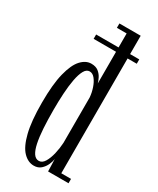

<svg xmlns="http://www.w3.org/2000/svg" viewBox="-195 -809 722 879"><g transform="rotate(30 166.0 -370.0)"><path d="M94 -630V-653H322V-630ZM146.5 10Q115.5 10 90 -16.5Q64.5 -43 49.8 -102Q35 -161 35 -259Q35 -356 49.8 -414.8Q64.5 -473.5 89 -500Q113.5 -526.5 142.5 -526.5Q166.5 -526.5 180.8 -515Q195 -503.5 202.5 -488.2Q210 -473 212.5 -462.5V-727H161V-750H273.5V-23H325V0H217L215 -64.5Q213.5 -51.5 205.8 -33.8Q198 -16 183.5 -3Q169 10 146.5 10ZM155.5 -20.5Q173 -20.5 185 -40.2Q197 -60 204 -90Q211 -120 212.5 -149V-389Q210.5 -413 202.5 -436.8Q194.5 -460.5 182 -476.2Q169.5 -492 153.5 -492Q136.5 -492 125.8 -472.2Q115 -452.5 108.8 -419.2Q102.5 -386 100 -343.8Q97.5 -301.5 97.5 -257Q97.5 -203.5 100.2 -160Q103 -116.5 109.5 -85.2Q116 -54 127.2 -37.2Q138.5 -20.5 155.5 -20.5Z"/></g></svg>

Font: Imbue 48pt Light
Style: Regular
Weight: 300
Designer: Tyler Finck
Foundry: Etcetera Type Company
Version: Version 1.102